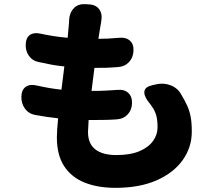

<svg xmlns="http://www.w3.org/2000/svg" viewBox="-20 -835 1040 925"><path d="M83 -370Q84 -403 104.5 -417Q125 -431 157 -423Q219 -409 276 -403L290 -515Q258 -518 228 -523.5Q198 -529 167 -536Q136 -542 119 -566.5Q102 -591 104 -622Q105 -653 124 -666.5Q143 -680 174 -673Q207 -666 239 -661Q271 -656 306 -653L312 -720Q313 -728 313 -734Q313 -740 313 -741Q316 -776 336.5 -796.5Q357 -817 392 -815L406 -814Q441 -813 457.5 -791Q474 -769 468 -734Q468 -732 466.5 -724Q465 -716 464 -710L454 -648Q483 -648 499 -649Q515 -650 527 -651Q539 -652 555 -653Q587 -656 606 -639Q625 -622 623 -590Q622 -558 601.5 -536Q581 -514 549 -512Q532 -511 521 -510Q510 -509 491.5 -508.5Q473 -508 435 -508L421 -397Q465 -397 489.5 -398.5Q514 -400 547 -402Q579 -405 598 -387.5Q617 -370 616 -337Q615 -305 595 -283.5Q575 -262 543 -260Q528 -259 518 -258.5Q508 -258 493 -257.5Q478 -257 448 -257H407L404 -199Q404 -143 439 -115.5Q474 -88 541 -88Q608 -88 651.5 -106.5Q695 -125 717 -155.5Q739 -186 739 -221Q739 -255 733.5 -276Q728 -297 717.5 -313.5Q707 -330 691 -350Q671 -379 676.5 -398.5Q682 -418 716 -425L734 -429Q768 -437 802 -424Q836 -411 853 -380Q871 -350 882 -325.5Q893 -301 898.5 -272.5Q904 -244 904 -201Q904 -125 860 -63.5Q816 -2 734 34Q652 70 536 70Q451 70 387.5 44.5Q324 19 289 -34.5Q254 -88 254 -173Q254 -189 255.5 -212.5Q257 -236 260 -265Q231 -268 204.5 -272Q178 -276 150 -281Q118 -287 100 -312Q82 -337 83 -370Z"/></svg>

Font: Chiron GoRound TC H
Style: Regular
Weight: 900
Designer: Ryoko NISHIZUKA 西塚涼子 (kana, bopomofo & ideographs); Paul D. Hunt (Latin, Greek & Cyrillic); Sandoll Communications 산돌커뮤니
Foundry: Adobe
Version: Version 1.000;hotconv 1.1.1;makeotfexe 2.6.0